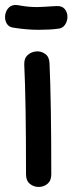

<svg xmlns="http://www.w3.org/2000/svg" viewBox="-31 -732 287 760"><path d="M196 -618Q216 -619 226 -633.5Q236 -648 236 -665.5Q236 -683 225.5 -696Q215 -709 193 -708Q188 -708 173.5 -707Q159 -706 142.5 -705Q126 -704 116 -704Q99 -704 82.5 -705.5Q66 -707 55 -709L37 -712Q16 -714 4 -702Q-8 -690 -10.5 -672Q-13 -654 -4.5 -639Q4 -624 25 -622Q76 -614 122 -614Q167 -614 196 -618ZM72 -42Q72 -17 87 -4.5Q102 8 122 8Q142 8 157 -4.5Q172 -17 172 -42Q172 -329 165 -482Q164 -507 148 -518.5Q132 -530 112.5 -528.5Q93 -527 78.5 -514Q64 -501 65 -476Q72 -337 72 -42Z"/></svg>

Font: Balsamiq Sans
Style: Regular
Weight: 400
Designer: Michael Angeles
Foundry: Balsamiq SRL
Version: Version 1.020; ttfautohint (v1.8.4.7-5d5b);gftools[0.9.26]